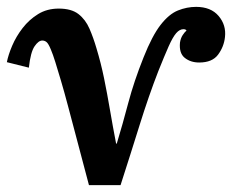

<svg xmlns="http://www.w3.org/2000/svg" viewBox="-55 -536 676 559"><path d="M204 3Q185 -69 170 -125.5Q155 -182 143.5 -225.5Q132 -269 122.5 -301Q113 -333 106 -355.5Q99 -378 93 -392Q86 -409 80.5 -413.5Q75 -418 68 -418Q57 -418 45.5 -401Q34 -384 29 -339L-35 -355Q-31 -376 -19.5 -403Q-8 -430 11 -454.5Q30 -479 56 -495Q82 -511 116 -511Q153 -511 173.5 -495Q194 -479 205.5 -452.5Q217 -426 226 -395Q239 -352 248 -308Q257 -264 265 -217Q273 -170 283 -118H285Q302 -174 318.5 -236.5Q335 -299 363 -369Q388 -432 412.5 -463.5Q437 -495 463 -505.5Q489 -516 516 -516Q559 -516 581.5 -489.5Q604 -463 600 -428Q597 -400 580 -377Q563 -354 525 -354Q500 -354 483 -367.5Q466 -381 469 -412Q471 -425 477 -434Q483 -443 488 -447Q486 -451 479 -451Q468 -451 458 -439.5Q448 -428 436 -401Q424 -374 406 -329Q378 -257 351.5 -172Q325 -87 296 3Z"/></svg>

Font: Lora
Style: Italic
Weight: 400
Italic angle: -3°
Designer: Olga Karpushina, Alexei Vanyashin (Cyrillic)
Foundry: Cyreal
Version: Version 3.008